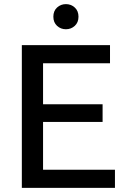

<svg xmlns="http://www.w3.org/2000/svg" viewBox="-20 -912 616 932"><path d="M86 0V-693H514V-605H189V-406H478V-320H189V-88H538V0ZM300 -770Q275 -770 257 -786.5Q239 -803 239 -831Q239 -859 257 -875.5Q275 -892 300 -892Q325 -892 343 -875.5Q361 -859 361 -831Q361 -803 343 -786.5Q325 -770 300 -770Z"/></svg>

Font: Ubuntu Sans Medium
Style: Regular
Weight: 500
Designer: Dalton Maag Ltd
Foundry: Dalton Maag Ltd
Version: Version 1.006; ttfautohint (v1.8.4.7-5d5b)